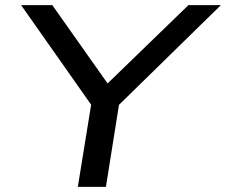

<svg xmlns="http://www.w3.org/2000/svg" viewBox="-20 -725 877 745"><path d="M282 0 340 -358 351 -294 62 -705H183L404 -392H388L711 -705H837L417 -294L448 -358L391 0Z"/></svg>

Font: Nunito Sans 10pt Expanded Medium
Style: Italic
Weight: 500
Width: 7
Italic angle: -9°
Designer: Vernon Adams
Foundry: Vernon Adams
Version: Version 3.101;gftools[0.9.27]